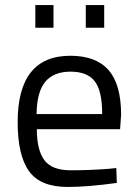

<svg xmlns="http://www.w3.org/2000/svg" viewBox="-20 -731 545 761"><path d="M412 -62 441 -65 443 -6Q329 10 248 10Q140 10 95 -52.5Q50 -115 50 -247Q50 -510 259 -510Q360 -510 410 -453.5Q460 -397 460 -276L456 -219H126Q126 -136 156 -96Q186 -56 260.5 -56Q335 -56 412 -62ZM385 -279Q385 -371 355.5 -409Q326 -447 259.5 -447Q193 -447 159.5 -407Q126 -367 125 -279ZM120 -621V-711H192V-621ZM320 -621V-711H393V-621Z"/></svg>

Font: Titillium Web
Style: Regular
Weight: 400
Version: Version 1.001;PS 57.000;hotconv 1.0.70;makeotf.lib2.5.55311